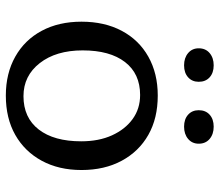

<svg xmlns="http://www.w3.org/2000/svg" viewBox="-66 -660 735 642"><g transform="rotate(90 301.0 -339.5)"><path d="M300 8Q226 8 170 -23.5Q114 -55 83.5 -112Q53 -169 53 -245Q53 -322 83.5 -379.5Q114 -437 170 -468.5Q226 -500 300 -500Q376 -500 431.5 -468.5Q487 -437 518 -379.5Q549 -322 549 -245Q549 -169 518 -112Q487 -55 431.5 -23.5Q376 8 300 8ZM302 -51Q374 -51 413.5 -102Q453 -153 453 -244Q453 -303 433 -347Q413 -391 378.5 -416Q344 -441 298 -441Q227 -441 188 -390.5Q149 -340 149 -249Q149 -160 191.5 -105.5Q234 -51 302 -51ZM199 -588Q174 -588 158 -601.5Q142 -615 142 -637Q142 -660 158 -673.5Q174 -687 199 -687Q224 -687 239 -673.5Q254 -660 254 -637Q254 -615 239 -601.5Q224 -588 199 -588ZM404 -588Q379 -588 364 -601.5Q349 -615 349 -637Q349 -660 364 -673.5Q379 -687 404 -687Q429 -687 445 -673.5Q461 -660 461 -637Q461 -615 445 -601.5Q429 -588 404 -588Z"/></g></svg>

Font: Hahmlet
Style: Regular
Weight: 400
Designer: Minjoo Ham & Mark Frömberg
Foundry: hypertype
Version: Version 1.002